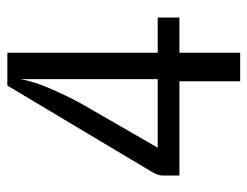

<svg xmlns="http://www.w3.org/2000/svg" viewBox="-98 -598 695 540"><g transform="rotate(-90 250.0 -327.5)"><path d="M26.9 -170.9Q26.9 -170.9 26.9 -219.2Q26.9 -231.4 38.1 -250L279.8 -654.8H372.1V-231.9H471.2V-170.9H372.1V0H292V-170.9ZM105 -231.9H297.9V-618.2Q292 -581.1 269.5 -530Q247.1 -479 227.1 -443.6Q207 -408.2 139.2 -291Q117.2 -252.9 105 -231.9Z"/></g></svg>

Font: CMU Sans Serif
Style: Medium
Weight: 500
Version: Version 0.7.0